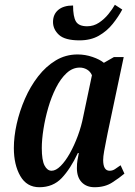

<svg xmlns="http://www.w3.org/2000/svg" viewBox="-20 -774 565 804"><path d="M145 10Q92 10 65 -37Q38 -84 38 -154Q38 -202 50 -255.5Q62 -309 84.5 -360.5Q107 -412 139.5 -454Q172 -496 213.5 -521Q255 -546 305 -546Q337 -546 367.5 -535.5Q398 -525 415 -511L457 -535H498L431 -218Q429 -207 424.5 -185Q420 -163 416 -140.5Q412 -118 412 -104Q412 -59 439 -59Q451 -59 461 -65.5Q471 -72 485 -82L501 -47Q480 -29 449.5 -9.5Q419 10 376 10Q342 10 322 -11Q302 -32 302 -70Q302 -89 304.5 -103.5Q307 -118 310 -133H306Q275 -67 238.5 -28.5Q202 10 145 10ZM196 -59Q214 -59 234 -79Q254 -99 272.5 -132Q291 -165 306 -205.5Q321 -246 329 -288L365 -459Q358 -475 344 -483Q330 -491 314 -491Q284 -491 259 -468Q234 -445 214.5 -406.5Q195 -368 182 -323Q169 -278 162 -233.5Q155 -189 155 -154Q155 -103 166.5 -81Q178 -59 196 -59ZM313 -605Q252 -605 227 -628Q202 -651 202 -682Q202 -714 224 -732.5Q246 -751 286 -751Q286 -704 298 -684Q310 -664 345 -664Q372 -664 394.5 -679Q417 -694 434 -715Q451 -736 461 -754L492 -734Q476 -704 452 -674Q428 -644 394 -624.5Q360 -605 313 -605Z"/></svg>

Font: Noto Serif ExtraCondensed SemiBold
Style: Italic
Weight: 600
Width: 2
Italic angle: -12°
Designer: Monotype Design Team
Foundry: Monotype Imaging Inc.
Version: Version 2.013